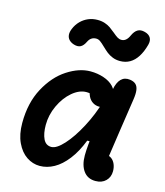

<svg xmlns="http://www.w3.org/2000/svg" viewBox="-120 -900 860 1002"><g transform="rotate(15 310.0 -398.5)"><path d="M43 -182.5Q43 -290.9 86.1 -371Q129.2 -451 193.4 -492.6Q257.6 -534.2 318.3 -534.2Q356 -534.2 389.5 -523Q423.1 -511.9 443.5 -490.6Q464 -469.2 464 -440.5Q464 -411.6 450.2 -389.7Q436.5 -367.8 408.7 -367.8Q389.4 -367.8 373.6 -377.8Q357.8 -387.8 348.8 -406.4Q339.8 -425 339.8 -449.6H402.1V-392.8Q399.2 -395.3 396 -397.4Q380.7 -409.2 363 -416.7Q345.3 -424.2 325.4 -424.2Q287.2 -424.2 249.5 -392.3Q211.9 -360.3 188.1 -309.2Q164.2 -258.1 164.2 -203.9Q164.2 -157.6 178 -128.8Q191.8 -100.1 221.6 -100.1Q249.3 -100.1 288.2 -142.7Q327 -185.2 364 -255Q401 -324.7 423.1 -401.1H468.2L437.2 -180.6H394.6Q369.6 -116.2 336.2 -73.4Q302.9 -30.5 265.4 -9.7Q227.8 11.2 188.2 11.2Q150.5 11.2 117.4 -10.9Q84.3 -32.9 63.7 -76.7Q43 -120.4 43 -182.5ZM402.2 -103Q402.2 -154.2 415.6 -244.6Q429 -335 451.8 -461.8Q452.8 -464.8 453.7 -471.4Q461 -511.9 479.8 -530.8Q498.7 -549.6 528.4 -545.4Q548.9 -542.5 560 -532.1Q571.2 -521.7 574 -501.7Q576.9 -481.8 571.9 -449.8Q555.4 -341.2 545.8 -275.5Q536.1 -209.9 520.2 -100.2L506.8 -135.5Q525.2 -135.5 538.5 -125.4Q551.9 -115.3 558.9 -98.2Q565.9 -81.2 565.9 -60.7Q565.9 -28.9 545.2 -8.5Q524.5 12 489.8 12Q447.5 12 424.8 -19.2Q402.2 -50.4 402.2 -103ZM350.7 -677Q334.5 -692.7 324.3 -699.9Q314.2 -707.1 302.5 -707.1Q288.4 -707.1 277.9 -700.3Q267.3 -693.6 260.2 -679.2Q249.2 -655.8 234.2 -648Q219.2 -640.3 197.4 -647.1Q180.8 -652.4 170.8 -662.8Q160.8 -673.2 159.2 -688.7Q157.8 -704.1 165.8 -723Q176 -747.8 193.8 -765.7Q211.6 -783.7 234.7 -793.5Q257.8 -803.2 284.6 -803.2Q306.6 -803.2 324.2 -797.2Q341.9 -791.1 354.2 -782.5Q366.6 -773.9 382.6 -760.6Q398.2 -747.2 408.5 -740.9Q418.8 -734.6 430.4 -734.6Q443.7 -734.6 454 -743.3Q464.4 -752 472 -769.3Q483 -793.6 498.8 -803.1Q514.6 -812.7 538.3 -806.2Q560.8 -800.4 569.9 -785Q579 -769.6 572.8 -746.2Q562.2 -706.7 545 -679.8Q527.8 -652.8 504.5 -639.4Q481.1 -625.9 451.7 -625.9Q429.5 -625.9 411.3 -633.2Q393.1 -640.6 380 -650.9Q367 -661.2 350.7 -677Z"/></g></svg>

Font: Monaspace Radon Var
Style: Regular
Weight: 400
Designer: Riley Cran and the Lettermatic Team
Version: Version 1.000 (Monaspace Radon Var)